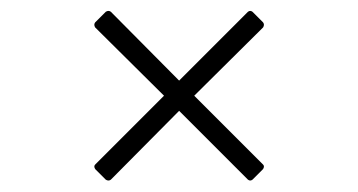

<svg xmlns="http://www.w3.org/2000/svg" viewBox="-20 -472 640 343"><path d="M169 -151 150 -170Q147 -175 150 -178L273 -301L150 -423Q147 -428 150 -432L169 -451Q174 -454 178 -451L300 -328L423 -451Q427 -454 431 -451L450 -432Q453 -428 450 -423L327 -301L450 -178Q453 -175 450 -170L431 -151Q427 -148 423 -151L300 -274L178 -151Q174 -148 169 -151Z"/></svg>

Font: Sofia Sans ExtraLight
Style: Regular
Weight: 250
Version: Version 4.100-B